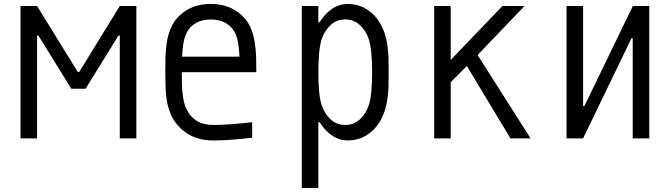

<svg xmlns="http://www.w3.org/2000/svg" viewBox="-20 -697 3373 967"><path d="M166.7 0H83.3V-666.7H166.7L371.7 -334.6H378.9L583.3 -666.7H666.7V0H583.3V-518.2H576.8L410.8 -250H339.2L173.2 -518.2H166.7Z M914.7 -520.2Q901 -488.9 897.1 -411.5H1186.2Q1182.3 -488.9 1168.6 -520.2Q1154.3 -557.3 1121.4 -578.1Q1088.5 -599 1041.7 -599Q994.8 -599 961.9 -578.1Q929 -557.3 914.7 -520.2ZM1246.7 -546.2Q1257.8 -518.2 1263.3 -480.5Q1268.9 -442.7 1269.9 -413.7Q1270.8 -384.8 1270.8 -333.3H895.8Q895.8 -289.1 896.5 -265.3Q897.1 -241.5 902 -208.3Q906.9 -175.1 916.7 -153Q954.4 -67.7 1054.7 -67.7Q1130.2 -67.7 1250 -81.4V-3.3Q1131.5 10.4 1054.7 10.4Q974 10.4 918.6 -27.3Q863.3 -65.1 838.5 -125.7Q821.6 -166.7 817.1 -213.5Q812.5 -260.4 812.5 -333.3Q812.5 -384.8 813.5 -413.7Q814.5 -442.7 820 -480.5Q825.5 -518.2 836.6 -546.2Q858.1 -604.2 911.8 -640.6Q965.5 -677.1 1041.7 -677.1Q1117.8 -677.1 1171.5 -640.6Q1225.3 -604.2 1246.7 -546.2Z M1731.8 10.4Q1648.4 10.4 1589.8 -81.4H1583.3V250H1500V-666.7H1583.3V-585.3H1589.8Q1648.4 -677.1 1731.8 -677.1Q1796.2 -677.1 1846.4 -636.4Q1896.5 -595.7 1919.3 -522.8Q1927.7 -495.4 1932 -461.6Q1936.2 -427.7 1936.8 -404Q1937.5 -380.2 1937.5 -333.3Q1937.5 -286.5 1936.8 -262.7Q1936.2 -238.9 1932 -205.1Q1927.7 -171.2 1919.3 -143.9Q1896.5 -71 1846.4 -30.3Q1796.2 10.4 1731.8 10.4ZM1837.2 -166.7Q1854.2 -218.1 1854.2 -333.3Q1854.2 -448.6 1837.2 -500Q1822.9 -542.3 1792.6 -570.6Q1762.4 -599 1718.8 -599Q1675.1 -599 1644.9 -570.6Q1614.6 -542.3 1600.3 -500Q1583.3 -448.6 1583.3 -333.3Q1583.3 -218.1 1600.3 -166.7Q1614.6 -124.3 1644.9 -96Q1675.1 -67.7 1718.8 -67.7Q1762.4 -67.7 1792.6 -96Q1822.9 -124.3 1837.2 -166.7Z M2250 0H2166.7V-666.7H2250V-395.2L2510.4 -666.7H2621.7L2385.4 -419.9L2652.3 0H2550.8L2331.4 -364.6L2250 -283.2Z M3166.7 0V-503.9H3160.2L2916.7 0H2833.3V-666.7H2916.7V-162.8H2923.2L3167.3 -666.7H3250V0Z"/></svg>

Font: Monoid
Style: Regular
Weight: 400
Width: 4
Monospace: yes
Designer: Andreas Larsen (@larsenwork)
Version: Version 0.61